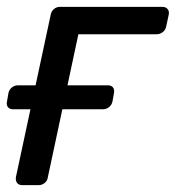

<svg xmlns="http://www.w3.org/2000/svg" viewBox="-20 -540 513 560"><path d="M45 0Q34.8 0 29.9 -6.4Q25.1 -12.7 26.3 -22.9L127.9 -497.1Q129.9 -507.3 137.3 -513.6Q144.8 -520 155 -520H453.4Q463.6 -520 468.8 -513.6Q474.1 -507.3 472.1 -497.1L464.8 -463Q462.8 -452.8 454.8 -446.4Q446.9 -440.1 436.7 -440.1H208.6L119.5 -22.9Q118.3 -12.7 110.4 -6.4Q102.6 0 92.4 0ZM18.1 -221.3Q7.9 -221.3 3.1 -227.6Q-1.8 -234 0.4 -244.2L4.6 -268.3Q6.6 -278.5 14.6 -284.9Q22.6 -291.2 32.7 -291.2H294.6Q304.8 -291.2 309.6 -284.9Q314.4 -278.5 312.4 -268.3L308.1 -244.2Q305.9 -234 298.1 -227.6Q290.2 -221.3 280 -221.3Z"/></svg>

Font: Rubik Light
Style: Italic
Weight: 300
Italic angle: -12°
Designer: Hubert and Fischer
Foundry: Hubert and Fischer
Version: Version 2.300;gftools[0.9.30]